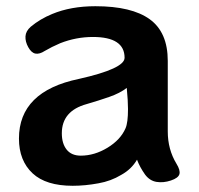

<svg xmlns="http://www.w3.org/2000/svg" viewBox="-20 -587 642 618"><path d="M214 11Q128 11 85 -29Q41 -70 41 -141Q41 -293 234 -333Q381 -366 381 -401Q381 -468 279 -468Q225 -468 174 -448Q146 -436 124 -423Q107 -412 94 -414.5Q81 -417 71 -435Q61 -453 62 -470Q63 -487 79 -501Q109 -526 148 -542Q208 -567 287 -567Q404 -567 462 -525Q520 -483 520 -391V-164Q520 -106 548 -60Q561 -39 557.5 -26.5Q554 -14 530 -6Q506 2 484 -1.5Q462 -5 447 -25Q430 -49 421 -73Q403 -42 370 -24Q337 -4 297 3Q254 11 214 11ZM240 -86Q284 -86 326 -111.5Q368 -137 384 -174Q392 -192 392 -236Q392 -262 388 -304Q366 -287 331.5 -275Q297 -263 259 -252Q179 -230 179 -158Q179 -125 194.5 -105.5Q210 -86 240 -86Z"/></svg>

Font: MaokenZhuyuanTi
Style: Regular
Weight: 400
Designer: Fontworks Inc & LongZhuTi team: ZERO子、时光羊、荆南、频凡、刘鹏、Little White Dog、帆影Magmeta、奈白不弍、白日月球、ChaoTawei、雨三（排名不分先后）
Version: Version 1.000; 20230222